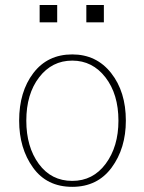

<svg xmlns="http://www.w3.org/2000/svg" viewBox="-20 -721 571 759"><path d="M136.7 -632.8V-701.2H206.1V-632.8ZM321.3 -632.8V-701.2H390.6V-632.8ZM84 -244.1Q84 -140.6 133.3 -73.2Q182.6 -5.9 265.6 -5.9Q347.7 -5.9 397.9 -73.7Q448.2 -141.6 448.2 -244.1Q448.2 -348.6 397 -415Q345.7 -481.4 265.6 -481.4Q185.5 -481.4 134.8 -415.5Q84 -349.6 84 -244.1ZM55.7 -244.1Q55.7 -358.4 111.8 -432.1Q168 -505.9 265.6 -505.9Q361.3 -505.9 419.4 -432.1Q477.5 -358.4 477.5 -244.1Q477.5 -134.8 421.4 -58.6Q365.2 17.6 265.6 17.6Q165 17.6 110.4 -58.6Q55.7 -134.8 55.7 -244.1Z"/></svg>

Font: Gothic A1 Thin
Style: Regular
Weight: 250
Designer: HanYang I&C Co.,Ltd.
Foundry: HanYang I&C Co.,Ltd.
Version: Version 2.50